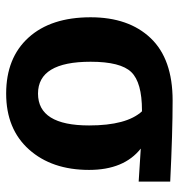

<svg xmlns="http://www.w3.org/2000/svg" viewBox="2 -580 594 639"><g transform="rotate(90 299.5 -261.0)"><path d="M585 -530V-425L475 -432Q546 -376 546 -260Q546 -136 478 -60Q410 16 292 16Q173 16 105.5 -58.5Q38 -133 38 -265Q38 -392 107.5 -465Q177 -538 315 -538Q421 -538 585 -530ZM398 -260Q398 -385 351 -436H348Q255 -436 220.5 -400.5Q186 -365 186 -265Q186 -90 292 -90Q398 -90 398 -260Z"/></g></svg>

Font: Fira Sans SemiBold
Style: Regular
Weight: 600
Designer: bBox Type GmbH & Carrois Corporate GbR & Edenspiekermann AG
Foundry: bBox Type GmbH & Carrois Corporate GbR & Edenspiekermann AG
Version: Version 4.301;PS 004.301;hotconv 1.0.88;makeotf.lib2.5.64775